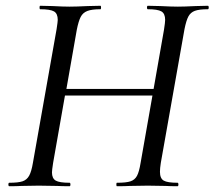

<svg xmlns="http://www.w3.org/2000/svg" viewBox="-20 -645 743 665"><path d="M284 -624 328 -625Q330 -625 330 -619Q330 -613 328 -613Q298 -613 282.5 -607Q267 -601 259.5 -586.5Q252 -572 246 -542L210 -337H512L548 -542Q552 -568 552 -576Q552 -598 539 -605.5Q526 -613 492 -613Q489 -613 489 -619Q489 -625 492 -625L535 -624Q573 -622 596 -622Q618 -622 658 -624L700 -625Q703 -625 703 -619Q703 -613 700 -613Q670 -613 655 -607.5Q640 -602 632.5 -588Q625 -574 619 -544L537 -81Q534 -62 534 -50Q534 -27 547 -19.5Q560 -12 595 -12Q598 -12 598 -6Q598 0 595 0Q569 0 554 -1L492 -2L430 -1Q414 0 385 0Q383 0 383 -6Q383 -12 385 -12Q417 -12 432 -17Q447 -22 454.5 -36Q462 -50 467 -81L508 -314H205L164 -81Q160 -55 160 -48Q160 -27 173 -19.5Q186 -12 221 -12Q224 -12 224 -6Q224 0 221 0Q194 0 178 -1L114 -2L54 -1Q39 0 12 0Q9 0 9 -6Q9 -12 12 -12Q43 -12 58 -17Q73 -22 81 -36.5Q89 -51 94 -81L176 -544Q180 -570 180 -576Q180 -598 167 -605.5Q154 -613 119 -613Q117 -613 117 -619Q117 -625 119 -625L162 -624Q198 -622 221 -622Q244 -622 284 -624Z"/></svg>

Font: CormorantInfant-MediumItalic
Style: Italic
Weight: 500
Italic angle: -10°
Designer: Christian Thalmann (Catharsis Fonts)
Foundry: Catharsis Fonts
Version: Version 3.303